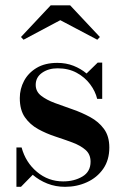

<svg xmlns="http://www.w3.org/2000/svg" viewBox="-20 -712 486 742"><path d="M213 -634 71 -558.5 61 -569 176 -691.5H251L366 -569L356 -558.5ZM61 10H43.5V-142H63.5Q79 -84.5 122.8 -47.8Q166.5 -11 224 -11Q267 -11 298.5 -29.8Q330 -48.5 330 -87Q330 -116 310.2 -133Q290.5 -150 259.5 -161.5Q228.5 -173 193.5 -184.5Q158.5 -196 127.2 -213.2Q96 -230.5 76.2 -258.8Q56.5 -287 56.5 -333Q56.5 -368.5 73 -399.5Q89.5 -430.5 121.8 -449.8Q154 -469 201.5 -469Q235.5 -469 264 -457.8Q292.5 -446.5 314.5 -428L357.5 -470H375V-330H355.5Q348.5 -359.5 328.2 -386.5Q308 -413.5 276.2 -430.8Q244.5 -448 202.5 -448Q167.5 -448 142.8 -430.8Q118 -413.5 118 -384Q118 -358.5 138.8 -342.2Q159.5 -326 191.8 -314Q224 -302 260.2 -289.5Q296.5 -277 329 -259.2Q361.5 -241.5 382 -213.5Q402.5 -185.5 402.5 -142Q402.5 -93.5 378.8 -59.5Q355 -25.5 316 -7.8Q277 10 231.5 10Q195 10 163.2 -2.5Q131.5 -15 106.5 -36.5Z"/></svg>

Font: Bodoni* 11pt Medium
Style: Regular
Weight: 500
Version: Version 2.3